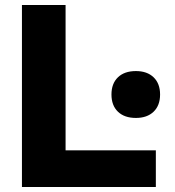

<svg xmlns="http://www.w3.org/2000/svg" viewBox="-20 -750 700 770"><path d="M68 0V-730H243V-147H605V0ZM525 -277Q479 -277 453 -302Q427 -327 427 -371Q427 -415 453 -440Q479 -465 525 -465Q570 -465 596 -440Q622 -415 622 -371Q622 -327 596 -302Q570 -277 525 -277Z"/></svg>

Font: M PLUS 2 ExtraBold
Style: Regular
Weight: 800
Version: Version 1.001